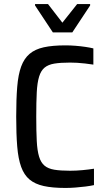

<svg xmlns="http://www.w3.org/2000/svg" viewBox="-20 -920 526 948"><path d="M303 8Q239 8 196 -1.5Q153 -11 126 -33.5Q99 -56 84.5 -96Q70 -136 65 -197Q60 -258 60 -344Q60 -430 65 -491Q70 -552 84.5 -591.5Q99 -631 126 -654Q153 -677 196 -686.5Q239 -696 303 -696Q327 -696 352.5 -694Q378 -692 401.5 -688.5Q425 -685 441 -681V-601Q421 -604 400 -606.5Q379 -609 360.5 -610Q342 -611 326 -611Q279 -611 248.5 -606Q218 -601 200 -586Q182 -571 173 -541.5Q164 -512 161.5 -464Q159 -416 159 -344Q159 -272 161.5 -224Q164 -176 173 -146.5Q182 -117 200 -102Q218 -87 248.5 -82Q279 -77 326 -77Q356 -77 388 -80Q420 -83 444 -87V-6Q426 -2 402 1Q378 4 352.5 6Q327 8 303 8ZM241 -760 153 -893V-900H217L288 -808L361 -900H425V-893L337 -760Z"/></svg>

Font: Saira SemiCondensed Medium
Style: Regular
Weight: 500
Width: 4
Designer: Hector Gatti with collaboration of the Omnibus-Type team
Foundry: Omnibus-Type
Version: Version 1.101